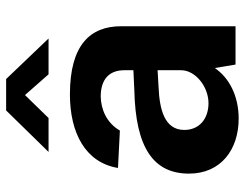

<svg xmlns="http://www.w3.org/2000/svg" viewBox="-104 -666 780 611"><g transform="rotate(-90 285.5 -360.0)"><path d="M355 -595H469L340 -730H240L108 -595H216L289 -670ZM214 10C286 10 344 -20 375 -66L386 0H508V-364C508 -462 449 -527 291 -527C169 -527 74 -478 57 -374L176 -368C201 -411 244 -428 284 -429C338 -429 368 -403 368 -354V-325L304 -322C121 -318 39 -261 39 -148C39 -47 115 10 214 10ZM263 -86C215 -86 178 -114 178 -163C178 -226 243 -242 316 -245L368 -248V-173C368 -128 316 -86 263 -86Z"/></g></svg>

Font: United Sans
Style: Bold
Weight: 700
Designer: Pablo Impallari, Rodrigo Fuenzalida (Modified by Dan O. Williams)
Version: Version 1.000;PS 001.000;hotconv 1.0.88;makeotf.lib2.5.64775